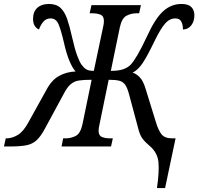

<svg xmlns="http://www.w3.org/2000/svg" viewBox="-67 -740 1002 970"><path d="M726 210Q738 128 733.5 79.5Q729 31 689 -3Q667 -21 653 -39.5Q639 -58 630 -96L586 -260Q577 -295 566 -311Q555 -327 536 -332Q517 -337 482 -337L436 -113Q431 -92 431 -80Q431 -55 448 -48Q465 -41 491 -41H503L494 0H244L252 -41H264Q292 -41 316 -53.5Q340 -66 350 -114L396 -337Q358 -337 333 -333.5Q308 -330 289.5 -314Q271 -298 253 -262L162 -94Q140 -52 118.5 -32Q97 -12 66 -6Q35 0 -18 0H-47L-38 -41H-35Q-6 -41 22.5 -58Q51 -75 76 -121L167 -285Q194 -336 231.5 -356.5Q269 -377 315 -379Q301 -393 285 -429.5Q269 -466 255 -529Q241 -589 228.5 -618Q216 -647 189 -647Q166 -647 152 -630.5Q138 -614 130 -591Q100 -604 100 -645Q100 -681 121.5 -700.5Q143 -720 180 -720Q218 -720 239 -700Q260 -680 272.5 -643.5Q285 -607 296 -557Q311 -491 323 -459Q335 -427 345 -413Q356 -398 368.5 -390Q381 -382 407 -382L454 -604Q456 -611 457 -620Q458 -629 458 -634Q458 -659 440.5 -666Q423 -673 397 -673H386L395 -714H645L636 -673H624Q596 -673 572 -660.5Q548 -648 538 -600L493 -382Q532 -382 555 -390Q578 -398 592 -412Q606 -426 627 -461.5Q648 -497 676 -557Q717 -647 757.5 -683.5Q798 -720 850 -720Q884 -720 899.5 -704.5Q915 -689 915 -664Q915 -631 898.5 -611Q882 -591 857 -591Q858 -611 850 -629Q842 -647 819 -647Q790 -647 767 -621Q744 -595 712 -529Q677 -456 653.5 -421Q630 -386 603 -373Q621 -368 639 -349.5Q657 -331 669 -290L720 -125Q733 -81 749.5 -61Q766 -41 804 -41H820L767 210Z"/></svg>

Font: Noto Serif Condensed
Style: Italic
Weight: 400
Width: 3
Italic angle: -12°
Designer: Monotype Design Team
Foundry: Monotype Imaging Inc.
Version: Version 2.014; ttfautohint (v1.8.4.7-5d5b)